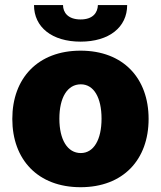

<svg xmlns="http://www.w3.org/2000/svg" viewBox="-20 -740 645 769"><path d="M302.7 9.8C473.6 9.8 575.2 -100.6 575.2 -263.7C575.2 -426.8 473.6 -537.1 302.7 -537.1C131.8 -537.1 29.3 -426.8 29.3 -263.7C29.3 -100.6 131.8 9.8 302.7 9.8ZM303.7 -127C250 -127 217.8 -180.7 217.8 -264.6C217.8 -349.6 250 -402.3 303.7 -402.3C355.5 -402.3 386.7 -349.6 386.7 -264.6C386.7 -180.7 355.5 -127 303.7 -127ZM489.3 -719.7H372.1C371.1 -689.5 352.5 -662.1 302.7 -662.1C252 -662.1 232.4 -690.4 232.4 -719.7H116.2C116.2 -630.9 188.5 -573.2 302.7 -573.2C417 -573.2 489.3 -630.9 489.3 -719.7Z"/></svg>

Font: Pretendard Black
Style: Regular
Weight: 900
Designer: Base glyphs from Inter by Rasmus Andersson; Hangeul glyphs from Noto Sans CJK(Source Han Sans) by Jang Soo-young and Kan
Foundry: Kil Hyung-jin
Version: Version 1.309;Glyphs 3.2 (3225)